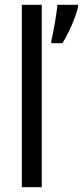

<svg xmlns="http://www.w3.org/2000/svg" viewBox="-20 -780 345 800"><path d="M154 0V-760H71V0ZM305 -750V-760H219C217 -725 201 -638 194 -611V-600H240C264 -637 296 -709 305 -750Z"/></svg>

Font: Noto Sans Lao UI Cond
Style: Regular
Weight: 400
Width: 3
Designer: Monotype Design Team
Foundry: Monotype Imaging Inc.
Version: Version 2.000